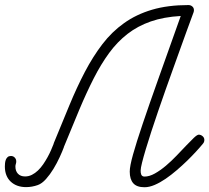

<svg xmlns="http://www.w3.org/2000/svg" viewBox="-86 -746 844 774"><path d="M715.3 -203.1Q723.6 -203.1 730.7 -197Q737.8 -190.9 737.8 -182.1Q737.8 -172.9 731.9 -166.5Q721.2 -153.3 704.8 -135.5Q688.5 -117.7 668.5 -98.1Q648.4 -78.6 626.2 -59.6Q604 -40.5 581.5 -25.1Q559.1 -9.8 537.4 -0.5Q515.6 8.8 496.6 8.8Q465.3 8.8 451.2 -7.3Q437 -23.4 437 -54.2Q437 -75.7 450.2 -123Q463.4 -170.4 489.3 -247.1Q515.1 -323.7 553.5 -431.4Q591.8 -539.1 642.6 -681.6Q573.7 -677.7 521.5 -659.4Q469.2 -641.1 428.2 -609.4Q387.2 -577.6 354.2 -532.7Q321.3 -487.8 292 -430.4Q262.7 -373 233.6 -303.7Q204.6 -234.4 171.4 -153.3V-152.3Q165.5 -136.2 154.5 -112.3Q143.6 -88.4 129.6 -65.4Q115.7 -42.5 99.4 -24.2Q83 -5.9 66.4 0Q43 8.3 19 8.3Q0 8.3 -15.6 2.7Q-31.2 -2.9 -42.7 -13.7Q-54.2 -24.4 -60.3 -39.8Q-66.4 -55.2 -66.4 -74.7Q-66.4 -81.1 -65.7 -88.4Q-64.9 -95.7 -62.5 -102.1Q-60.1 -108.4 -55.2 -112.8Q-50.3 -117.2 -42 -117.2Q-32.7 -117.2 -26.6 -110.8Q-20.5 -104.5 -20.5 -95.2Q-20.5 -89.8 -22.2 -85Q-23.9 -80.1 -23.9 -74.7Q-23.9 -56.6 -13.7 -45.7Q-3.4 -34.7 15.1 -34.7Q29.8 -34.7 42.7 -41.3Q55.7 -47.9 67.1 -58.8Q78.6 -69.8 88.1 -83.7Q97.7 -97.7 105.7 -112.3Q113.8 -127 119.9 -141.1Q126 -155.3 130.4 -166.5V-168Q163.6 -248.5 193.6 -321.3Q223.6 -394 256.1 -456.1Q288.6 -518.1 326.7 -567.9Q364.7 -617.7 414.1 -652.8Q463.4 -688 526.9 -706.8Q590.3 -725.6 673.8 -725.6Q682.6 -725.6 689.2 -720Q695.8 -714.4 695.8 -705.1Q695.8 -700.7 694.3 -696.3Q691.9 -689.5 684.3 -669.2Q676.8 -648.9 665.8 -618.7Q654.8 -588.4 641.1 -550.3Q627.4 -512.2 612.3 -470.2Q597.2 -428.2 581.5 -384Q565.9 -339.8 551.3 -297.1Q536.6 -254.4 523.9 -215.3Q511.2 -176.3 501.7 -144.5Q492.2 -112.8 486.6 -90.3Q481 -67.9 481 -58.6Q481 -54.2 481.4 -50Q481.9 -45.9 483.4 -42.2Q484.9 -38.6 488 -36.4Q491.2 -34.2 496.6 -34.2Q516.1 -34.2 538.3 -46.6Q560.5 -59.1 582.8 -77.9Q605 -96.7 626 -118.7Q647 -140.6 664.8 -159.4Q682.6 -178.2 695.8 -190.7Q709 -203.1 715.3 -203.1Z"/></svg>

Font: Helvetia Verbundene
Style: Regular
Weight: 400
Designer: Peter Wiegel, original typeface by Carl Albert Fahrenwaldt 1901
Foundry: Peter Wiegel
Version: Version 2.000